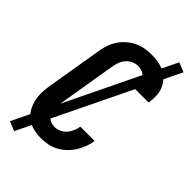

<svg xmlns="http://www.w3.org/2000/svg" viewBox="-275 -893 1049 1049"><g transform="rotate(45 250.0 -368.0)"><path d="M200 8Q170 8 142 1.5Q114 -5 91.5 -20.5Q69 -36 54.5 -60Q40 -84 33 -111.5Q26 -139 26.5 -168.5Q27 -198 32 -228L86 -552Q90 -578 98.5 -603Q107 -628 121.5 -650.5Q136 -673 157 -691.5Q178 -710 202 -722Q226 -734 252.5 -738.5Q279 -743 304 -743Q330 -743 355 -739Q380 -735 402.5 -724Q425 -713 442 -695.5Q459 -678 469 -655.5Q479 -633 481 -607.5Q483 -582 479 -555L477 -546H366L367 -551Q370 -569 367.5 -587Q365 -605 356 -619Q347 -633 330.5 -640Q314 -647 296 -647Q276 -647 257 -637.5Q238 -628 225 -611.5Q212 -595 206 -575.5Q200 -556 197 -537L143 -212Q140 -198 139 -183.5Q138 -169 139.5 -155.5Q141 -142 145.5 -129.5Q150 -117 159 -107Q168 -97 180.5 -92.5Q193 -88 208 -88Q226 -88 244.5 -96Q263 -104 276 -119Q289 -134 296.5 -152Q304 -170 307 -188V-189H418V-188Q414 -162 404.5 -137Q395 -112 380.5 -89Q366 -66 345.5 -46.5Q325 -27 301 -14.5Q277 -2 251 3Q225 8 200 8ZM69 84 14 62 441 -820 496 -798Z"/></g></svg>

Font: Iosevka Term Curly Oblique
Style: Bold
Weight: 700
Italic angle: -9°
Designer: Belleve Invis
Foundry: Belleve Invis
Version: Version 32.3.0